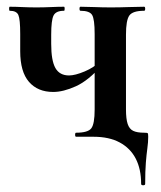

<svg xmlns="http://www.w3.org/2000/svg" viewBox="-20 -406 479 570"><path d="M399 140Q399 96 383 65Q367 34 335.5 17Q304 0 258 0H206Q203 0 203 -6Q203 -12 206 -12Q241 -12 251 -25Q261 -38 261 -81V-305Q261 -349 253.5 -361.5Q246 -374 219 -374Q216 -374 216 -380Q216 -386 219 -386Q237 -386 260.5 -385Q284 -384 309 -384Q336 -384 362 -385Q388 -386 408 -386Q411 -386 411 -380Q411 -374 408 -374Q374 -374 364 -360Q354 -346 354 -303V-81Q354 -53 359 -38Q364 -23 375.5 -17.5Q387 -12 408 -12Q417 -12 418.5 -10.5Q420 -9 420 0Q420 16 417.5 34Q415 52 413 77Q411 102 411 140Q411 144 405 144Q399 144 399 140ZM132 -303Q132 -295 132 -288.5Q132 -282 132 -276Q132 -226 144.5 -204Q157 -182 185 -182Q203 -182 231.5 -194Q260 -206 278 -225L283 -213Q243 -167 205.5 -150Q168 -133 138 -133Q92 -133 66 -163Q40 -193 40 -254V-305Q40 -349 34.5 -361.5Q29 -374 9 -374Q7 -374 7 -380Q7 -386 9 -386Q26 -386 46 -385Q66 -384 88 -384Q110 -384 131.5 -385Q153 -386 170 -386Q172 -386 172 -380Q172 -374 170 -374Q146 -374 139 -360Q132 -346 132 -303Z"/></svg>

Font: Cormorant
Style: Bold
Weight: 700
Designer: Christian Thalmann (Catharsis Fonts)
Foundry: Catharsis Fonts
Version: Version 4.000